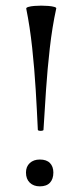

<svg xmlns="http://www.w3.org/2000/svg" viewBox="-20 -649 292 680"><path d="M73 -618Q72 -622 80.5 -624.5Q89 -627 101.5 -628Q114 -629 126 -629Q138 -629 151 -628Q164 -627 172.5 -624.5Q181 -622 179 -618Q165 -554 156.5 -479.5Q148 -405 143 -330.5Q138 -256 134 -189Q134 -187 129 -186Q124 -185 119 -186Q114 -187 114 -189Q111 -256 106.5 -330.5Q102 -405 94 -479.5Q86 -554 73 -618ZM121 11Q99 11 85.5 -2Q72 -15 72 -38Q72 -59 85.5 -71.5Q99 -84 121 -84Q145 -84 157 -71.5Q169 -59 169 -38Q169 -15 157 -2Q145 11 121 11Z"/></svg>

Font: Cormorant Medium
Style: Regular
Weight: 500
Designer: Christian Thalmann (Catharsis Fonts)
Foundry: Catharsis Fonts
Version: Version 4.000